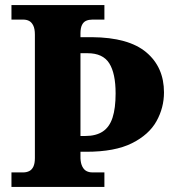

<svg xmlns="http://www.w3.org/2000/svg" viewBox="-20 -734 691 754"><path d="M25 0V-57H72Q84 -57 94.5 -62Q105 -67 111 -79.5Q117 -92 117 -113V-598Q117 -621 110.5 -634Q104 -647 94 -652Q84 -657 72 -657H25V-714H390V-657H342Q329 -657 318.5 -652.5Q308 -648 302 -636Q296 -624 296 -603V-588H341Q485 -587 554.5 -528.5Q624 -470 624 -371Q624 -311 594.5 -258Q565 -205 498 -171.5Q431 -138 319 -138H296V-112Q297 -92 303.5 -79.5Q310 -67 320 -62Q330 -57 342 -57H390V0ZM315 -200Q357 -200 383.5 -217.5Q410 -235 422 -272Q434 -309 434 -367Q434 -446 409 -485.5Q384 -525 324 -525H296V-200Z"/></svg>

Font: Noto Serif Tibetan ExtraBold
Style: Regular
Weight: 800
Version: Version 2.103